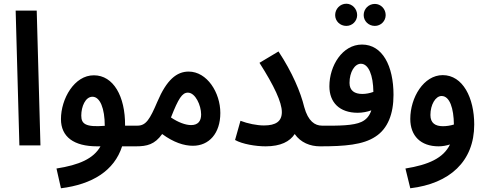

<svg xmlns="http://www.w3.org/2000/svg" viewBox="-20 -780 2606 1030"><path d="M84 0H197L177 -723H64Z M307 230C475 209 593 136 635 5H710C751 5 774 -15 774 -52C774 -85 755 -106 719 -106H651V-107C652 -264 588 -376 484 -376C379 -377 307 -250 307 -141C307 -46 376 5 501 5H519C482 71 405 105 283 124ZM416 -160C416 -208 438 -261 476 -261C517 -261 542 -198 542 -105C439 -97 416 -115 416 -160Z M709 5C769 5 810 -5 850 -61C911 -16 967 2 1015 2C1101 2 1162 -64 1162 -174C1162 -283 1091 -396 992 -396C928 -396 874 -352 824 -234C784 -140 763 -106 718 -106ZM898 -152C937 -251 957 -283 988 -283C1028 -283 1059 -215 1059 -166C1059 -130 1042 -109 1005 -109C975 -109 935 -124 897 -150C897 -150 897 -151 898 -152Z M1396 -107C1358 -107 1309 -117 1270 -132L1241 -29C1280 -7 1351 5 1405 5C1486 5 1535 -21 1561 -61C1593 -15 1644 5 1697 5C1740 5 1762 -19 1762 -52C1762 -83 1744 -106 1707 -106C1670 -106 1633 -129 1612 -206C1593 -285 1548 -392 1474 -504L1372 -443C1451 -319 1492 -231 1492 -179C1492 -129 1460 -107 1396 -107Z M1838 -641C1870 -641 1896 -667 1896 -699C1896 -732 1870 -760 1838 -760C1804 -760 1778 -732 1778 -699C1778 -667 1804 -641 1838 -641ZM1991 -641C2023 -641 2049 -667 2049 -699C2049 -732 2023 -759 1991 -759C1957 -759 1931 -732 1931 -699C1931 -667 1957 -641 1991 -641ZM1697 5C1829 5 1928 -3 1994 -47C2061 -90 2091 -170 2091 -271C2091 -426 2032 -541 1922 -541C1817 -541 1747 -428 1747 -317C1747 -231 1801 -175 1899 -175C1924 -175 1950 -180 1972 -188C1962 -158 1945 -138 1919 -126C1876 -106 1799 -105 1706 -106ZM1855 -335C1855 -394 1883 -438 1916 -438C1957 -438 1982 -377 1983 -287C1964 -280 1943 -276 1924 -276C1883 -276 1855 -293 1855 -335Z M2181 230C2392 205 2524 86 2524 -112C2524 -255 2463 -377 2355 -377C2253 -377 2181 -257 2181 -142C2181 -51 2237 5 2333 5C2354 5 2375 1 2394 -5C2359 68 2279 104 2155 124ZM2289 -163C2289 -218 2316 -265 2349 -265C2393 -265 2414 -198 2415 -112C2396 -106 2375 -103 2356 -103C2316 -103 2289 -119 2289 -163Z"/></svg>

Font: Noto Sans Arabic UI Cn SmBd
Style: Regular
Weight: 600
Width: 3
Designer: Monotype Design Team, Nadine Chahine and Nizar Qandah
Foundry: Monotype Imaging Inc.
Version: Version 2.010